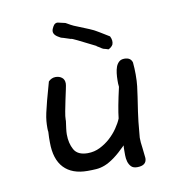

<svg xmlns="http://www.w3.org/2000/svg" viewBox="-66 -608 621 660"><g transform="rotate(-10 244.5 -277.5)"><path d="M334 -425Q326 -428 317 -430Q312 -432 307 -436Q296 -443 294 -443Q298 -442 297 -443Q290 -447 285 -449Q285 -449 273 -455Q260 -462 235 -474Q215 -484 212 -483Q182 -493 180 -493Q176 -495 173 -497Q149 -510 158 -529Q161 -536 165 -541Q171 -547 178 -546Q204 -540 204 -540Q211 -536 213 -535Q216 -533 220 -531Q224 -529 230 -526Q296 -500 304 -494Q310 -490 316 -487Q330 -478 347 -468Q355 -452 350 -439Q345 -430 334 -425ZM409 -366Q410 -355 410.5 -345Q411 -335 411 -324Q411 -300 409 -283.5Q407 -267 404 -246.5Q401 -226 396.5 -196.5Q392 -167 388 -118Q388 -115 387.5 -112.5Q387 -110 387 -107Q387 -91 390 -72L394 -35Q394 -9 361 -9Q347 -9 340 -16.5Q333 -24 330 -34.5Q327 -45 327 -56.5Q327 -68 327 -76Q327 -86 328 -91Q304 -67 285.5 -53.5Q267 -40 251.5 -34Q236 -28 221.5 -27Q207 -26 191 -26Q137 -26 108.5 -56Q80 -86 80 -145Q80 -152 80 -161Q80 -170 81 -182Q80 -186 80 -195Q80 -208 81 -219.5Q82 -231 85.5 -247.5Q89 -264 95.5 -288.5Q102 -313 113 -352Q124 -363 138 -363Q151 -363 160 -356Q169 -349 169 -335Q169 -330 165.5 -314Q162 -298 158 -279Q154 -260 150.5 -241.5Q147 -223 147 -213V-208Q145 -194 143.5 -182Q142 -170 142 -162Q142 -131 154.5 -108.5Q167 -86 202 -86Q225 -86 245 -96Q265 -106 281 -120.5Q297 -135 309 -152.5Q321 -170 327 -185Q329 -204 334 -230.5Q339 -257 347 -292Q346 -298 346 -304Q346 -310 346 -315Q346 -327 347.5 -339.5Q349 -352 352.5 -361.5Q356 -371 363 -377.5Q370 -384 382 -384Q404 -384 409 -366Z"/></g></svg>

Font: Gaegu
Style: Accents-Regular
Weight: 400
Designer: JIKJI
Foundry: JIKJI
Version: Version 1.00